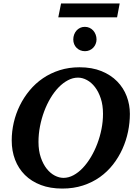

<svg xmlns="http://www.w3.org/2000/svg" viewBox="-20 -1077 792 1113"><path d="M577.1 -417Q577.1 -467.3 564.2 -506.3Q551.3 -545.4 530.5 -572.3Q509.8 -599.1 483.9 -613Q458 -627 432.1 -627Q402.3 -627 373.8 -611.8Q345.2 -596.7 319.8 -570.6Q294.4 -544.4 272.9 -508.5Q251.5 -472.7 236.1 -431.4Q220.7 -390.1 211.9 -345Q203.1 -299.8 203.1 -254.9Q203.1 -203.1 216.6 -164.1Q230 -125 251 -98.6Q272 -72.3 297.6 -59.1Q323.2 -45.9 348.1 -45.9Q377.4 -45.9 406 -61.3Q434.6 -76.7 460 -103.5Q485.4 -130.4 506.8 -166.3Q528.3 -202.1 543.9 -243.4Q559.6 -284.7 568.4 -329.1Q577.1 -373.5 577.1 -417ZM732.9 -417Q732.9 -365.7 722.2 -313.7Q711.4 -261.7 689.7 -213.6Q668 -165.5 635.3 -123.5Q602.5 -81.5 559.1 -50.5Q515.6 -19.5 460.9 -1.7Q406.2 16.1 340.8 16.1Q271 16.1 216.6 -4.6Q162.1 -25.4 124.5 -62.7Q86.9 -100.1 67.4 -151.1Q47.9 -202.1 47.9 -263.2Q47.9 -314.9 59.8 -366.7Q71.8 -418.5 95 -465.6Q118.2 -512.7 151.9 -553.2Q185.5 -593.8 229.2 -623.5Q272.9 -653.3 326.2 -670.2Q379.4 -687 440.9 -687Q513.2 -687 567.9 -664.8Q622.6 -642.6 659.2 -605.2Q695.8 -567.9 714.4 -519Q732.9 -470.2 732.9 -417ZM539.6 -848.1Q539.6 -834.5 534.4 -822Q529.3 -809.6 520.3 -800.3Q511.2 -791 499 -785.6Q486.8 -780.3 472.7 -780.3Q458 -780.3 445.6 -785.4Q433.1 -790.5 424.1 -799.6Q415 -808.6 409.9 -821Q404.8 -833.5 404.8 -848.1Q404.8 -863.3 409.7 -876.5Q414.6 -889.6 423.3 -899.7Q432.1 -909.7 444.3 -915.5Q456.5 -921.4 471.7 -921.4Q486.3 -921.4 498.8 -915.8Q511.2 -910.2 520.3 -900.1Q529.3 -890.1 534.4 -876.7Q539.6 -863.3 539.6 -848.1ZM658.7 -976.6H317.9L334 -1057.1H673.8Z"/></svg>

Font: Charis SIL Afr
Style: Bold Italic
Weight: 700
Italic angle: -11°
Foundry: SIL International
Version: Version 5.000